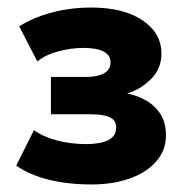

<svg xmlns="http://www.w3.org/2000/svg" viewBox="-20 -730 500 509"><path d="M223 -241Q160 -241 109.5 -253.5Q59 -266 23 -291L70 -385Q93 -368 130 -358Q167 -348 208 -348Q246 -348 267 -358.5Q288 -369 288 -392Q288 -412 270 -419.5Q252 -427 223 -427H115V-526H208Q238 -526 255.5 -535.5Q273 -545 273 -565Q273 -584 254.5 -593.5Q236 -603 201 -603Q169 -603 135 -594Q101 -585 79 -567L31 -660Q64 -682 114.5 -696Q165 -710 222 -710Q308 -710 358 -676Q408 -642 408 -588Q408 -547 379 -519Q350 -491 313 -481V-483Q341 -478 365 -465Q389 -452 404.5 -429Q420 -406 420 -371Q420 -332 394.5 -302.5Q369 -273 324.5 -257Q280 -241 223 -241Z"/></svg>

Font: Nunito Sans 8pt Black
Style: Regular
Weight: 900
Version: Version 3.101;gftools[0.9.27]